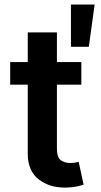

<svg xmlns="http://www.w3.org/2000/svg" viewBox="-20 -819 444 846"><path d="M272.7 7.5H264.9Q197.8 7.5 151.3 -28.1Q102.3 -65.3 102.3 -141.7V-446H24.9V-545.5H102.3V-676.1H230.8V-545.5H338.4V-446H230.8V-164.1Q230.8 -125.4 247.9 -113.1Q264.9 -100.9 289.1 -100.9Q301.1 -100.9 311.3 -102.6Q321.4 -104.4 326.7 -105.8L348.4 -5.3Q338.1 -1.8 319.1 2.5Q300.1 6.7 272.7 7.5ZM371.4 -612.9H292.6V-799H397Z"/></svg>

Font: Linik Sans SemiBold
Style: Regular
Weight: 600
Designer: Rasmus Andersson (font), Cristiano Sobral (main changes)
Foundry: rsms
Version: Version 3.018;June 1, 2022;FontCreator 14.0.0.2814 64-bit; t